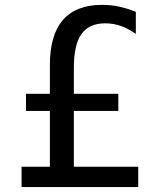

<svg xmlns="http://www.w3.org/2000/svg" viewBox="-20 -762 642 782"><path d="M67.9 -83H183.1V-310.1H85.9V-379.9H183.1V-496.1Q183.1 -620.1 236.8 -681.2Q290 -742.2 395.5 -742.2Q431.6 -742.2 464.4 -735.4Q476.1 -732.9 494.9 -727.3Q513.7 -721.7 533.2 -713.9V-624Q516.6 -635.7 500.7 -643.8Q484.9 -651.9 472.2 -656.2Q441.9 -667 408.7 -667Q342.8 -667 312 -623.5Q280.8 -580.6 280.8 -485.8V-379.9H461.9V-310.1H280.8V-83H543V0H67.9Z"/></svg>

Font: Vazir Code Hack
Style: Code-Hack
Weight: 400
Foundry: DejaVu fonts team - Redesigned by Saber Rastikerdar
Version: Version 1.1.2